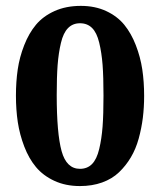

<svg xmlns="http://www.w3.org/2000/svg" viewBox="-20 -625 545 653"><path d="M254.9 -605Q303.2 -605 341.1 -587.4Q378.9 -569.8 402.6 -540.8Q426.3 -511.7 441.9 -471.4Q457.5 -431.2 463.9 -388.9Q470.2 -346.7 470.2 -298.8Q470.2 -259.8 465.8 -224.4Q461.4 -189 451.7 -153.6Q441.9 -118.2 425 -89.8Q408.2 -61.5 384.8 -39.1Q361.3 -16.6 327.4 -4.4Q293.5 7.8 252 7.8Q203.1 7.8 164.8 -10Q126.5 -27.8 102.3 -56.9Q78.1 -85.9 62.5 -126.7Q46.9 -167.5 40.5 -209.7Q34.2 -252 34.2 -299.8Q34.2 -347.2 40.3 -388.9Q46.4 -430.7 62.3 -471.2Q78.1 -511.7 102.3 -540.8Q126.5 -569.8 165.5 -587.4Q204.6 -605 254.9 -605ZM252 -545.9Q227.5 -545.9 211.4 -529.5Q195.3 -513.2 187.3 -479.2Q179.2 -445.3 176 -404.1Q172.9 -362.8 172.9 -301.8Q172.9 -171.4 189.5 -111.1Q206.1 -50.8 252 -50.8Q276.9 -50.8 293 -67.1Q309.1 -83.5 317.4 -118.2Q325.7 -152.8 328.9 -194.8Q332 -236.8 332 -299.8Q332 -362.8 328.9 -404.3Q325.7 -445.8 317.4 -480Q309.1 -514.2 293 -530Q276.9 -545.9 252 -545.9Z"/></svg>

Font: Wesal
Style: Regular
Weight: 700
Designer: Ahmed zaza
Foundry: Ahmed zaza
Version: Version 2.01